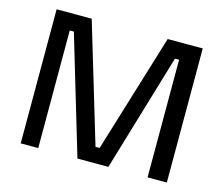

<svg xmlns="http://www.w3.org/2000/svg" viewBox="-94 -774 1046 899"><g transform="rotate(15 429.0 -325.0)"><path d="M75 0V-650H245L417.5 -75H437.5L613.3 -650H783.3V0H690V-570H670L500 0H350L180 -570H160V0Z"/></g></svg>

Font: Familjen Grotesk GF
Style: Regular
Weight: 400
Designer: Anders Wikstroem, Jonas Baeckman, Matilda Gysing, Kristian Moeller
Foundry: Familjen STHLM AB
Version: Version 2.000; Beta; Release 4; Build 6